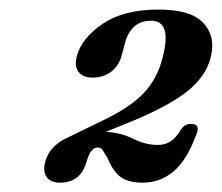

<svg xmlns="http://www.w3.org/2000/svg" viewBox="-20 -734 476 412"><path d="M77 -386.5Q86 -420 121.5 -437L199.5 -475Q257.5 -502.5 287 -532.8Q316.5 -563 328.5 -608.5Q339.5 -651 333 -670.2Q326.5 -689.5 305 -689.5Q281 -689.5 267.2 -676.2Q253.5 -663 248 -641L240.5 -613Q234.5 -592 218 -579.8Q201.5 -567.5 179 -567.5Q158 -567.5 148.5 -579.8Q139 -592 145 -614Q155.5 -652.5 200.5 -683Q245.5 -713.5 320 -713.5Q391 -713.5 417.5 -683.5Q444 -653.5 431.5 -608.5Q421.5 -571 384.5 -540.2Q347.5 -509.5 268.5 -476L207 -451Q239 -449.5 265.8 -436.2Q292.5 -423 318.5 -423Q334.5 -423 346.2 -430.8Q358 -438.5 369 -457Q377.5 -469 391 -468Q410.5 -467.5 401.5 -446Q381 -390 352.2 -366Q323.5 -342 286.5 -342Q256 -342 239.2 -354Q222.5 -366 211 -394.5Q204 -406 200.2 -411.8Q196.5 -417.5 189.5 -417.5Q174 -417.5 165.5 -386Q152.5 -342 109 -342Q89 -342 80.2 -354Q71.5 -366 77 -386.5Z"/></svg>

Font: Fraunces 9pt S000 SemiBold
Style: Italic
Weight: 600
Italic angle: -16°
Version: Version 1.000; ttfautohint (v1.8.3)